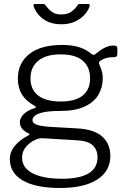

<svg xmlns="http://www.w3.org/2000/svg" viewBox="-20 -762 634 957"><path d="M546 -535Q557 -535 561 -531.5Q565 -528 565 -520V-495Q565 -486 561.5 -481.5Q558 -477 547 -477Q529 -477 517 -474.5Q505 -472 494 -467Q469 -456 474 -444Q478 -432 485 -415Q492 -398 492 -370Q492 -326 470 -289Q448 -252 401 -230.5Q354 -209 281 -209Q228 -209 197.5 -202.5Q167 -196 154.5 -185.5Q142 -175 142 -164Q142 -147 165 -139.5Q188 -132 241 -129L366 -122Q451 -117 490.5 -80.5Q530 -44 530 15Q530 91 464.5 133Q399 175 280 175Q158 175 93.5 137.5Q29 100 29 31Q29 -4 52.5 -33.5Q76 -63 121 -87Q133 -92 121 -98Q101 -107 90 -121Q79 -135 79 -153Q79 -166 87 -179Q95 -192 111 -203.5Q127 -215 153 -223Q159 -225 158.5 -228.5Q158 -232 152 -235Q110 -258 89.5 -291Q69 -324 69 -370Q69 -448 126.5 -493Q184 -538 289 -538Q340 -538 375.5 -526.5Q411 -515 436 -493Q441 -489 446 -488.5Q451 -488 456 -493Q467 -502 481 -512Q495 -522 512 -528.5Q529 -535 546 -535ZM282 -256Q356 -256 392.5 -286Q429 -316 429 -371Q429 -428 392.5 -459.5Q356 -491 282 -491Q210 -491 171 -459.5Q132 -428 132 -371Q132 -315 171 -285.5Q210 -256 282 -256ZM190 -73Q173 -74 149.5 -62Q126 -50 108 -28Q90 -6 90 24Q90 57 113 80.5Q136 104 180.5 116.5Q225 129 289 129Q376 129 421 102.5Q466 76 466 22Q466 -15 442.5 -37.5Q419 -60 361 -63ZM419 -742Q430 -742 427 -732Q421 -711 402.5 -690Q384 -669 355 -655Q326 -641 285 -641Q246 -641 217.5 -654.5Q189 -668 171.5 -689Q154 -710 147 -733Q146 -735 147 -738.5Q148 -742 153 -742H194Q200 -742 202.5 -740.5Q205 -739 208 -734Q214 -727 223 -716.5Q232 -706 247 -698Q262 -690 285 -690Q318 -690 337.5 -705Q357 -720 366 -735Q368 -740 370.5 -741Q373 -742 377 -742Z"/></svg>

Font: Libre Franklin Thin Light
Style: Regular
Weight: 300
Version: Version 3.000